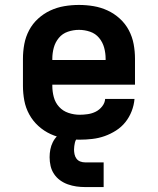

<svg xmlns="http://www.w3.org/2000/svg" viewBox="-20 -558 640 778"><path d="M303 8Q273 8 243 3Q213 -2 185.5 -14.5Q158 -27 135.5 -47.5Q113 -68 98.5 -94.5Q84 -121 78.5 -150.5Q73 -180 73 -210V-320Q73 -350 78.5 -379.5Q84 -409 98 -435.5Q112 -462 134.5 -482.5Q157 -503 184 -515.5Q211 -528 240.5 -533Q270 -538 300 -538Q330 -538 359.5 -533Q389 -528 416 -515.5Q443 -503 465.5 -482.5Q488 -462 502 -435.5Q516 -409 521.5 -379.5Q527 -350 527 -320V-215H192V-210Q192 -187 198 -164.5Q204 -142 219.5 -125Q235 -108 257.5 -100.5Q280 -93 303 -93Q319 -93 336 -95.5Q353 -98 368 -105.5Q383 -113 394 -127Q405 -141 406 -157H525Q523 -132 513.5 -107.5Q504 -83 488 -63Q472 -43 450 -29Q428 -15 404 -6.5Q380 2 354 5Q328 8 303 8ZM192 -315H408V-320Q408 -343 402 -365Q396 -387 381.5 -404.5Q367 -422 345 -429.5Q323 -437 300 -437Q277 -437 255 -429.5Q233 -422 218.5 -404.5Q204 -387 198 -365Q192 -343 192 -320ZM400 200H325Q307 200 289.5 197.5Q272 195 255 189Q238 183 223.5 172.5Q209 162 199 147Q189 132 185 114.5Q181 97 181 79Q181 63 184 47.5Q187 32 194 18Q201 4 212.5 -7.5Q224 -19 238.5 -26Q253 -33 268.5 -35.5Q284 -38 300 -38V0Q293 0 289 6.5Q285 13 283.5 20Q282 27 281 34Q280 41 280 48Q280 57 282 67Q284 77 290 85Q296 93 305.5 96.5Q315 100 325 100H400Z"/></svg>

Font: Iosevka Curly Extended
Style: Bold
Weight: 700
Width: 7
Monospace: yes
Designer: Belleve Invis
Foundry: Belleve Invis
Version: Version 11.1.0; ttfautohint (v1.8.3)